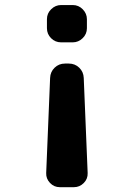

<svg xmlns="http://www.w3.org/2000/svg" viewBox="-20 -530 540 769"><path d="M224.6 -360.4Q201.2 -360.4 184.6 -377Q168 -393.6 168 -417V-453.1Q168 -476.6 185.1 -493.2Q202.1 -509.8 224.6 -509.8H271.5Q294.9 -509.8 311.5 -492.7Q328.1 -475.6 328.1 -453.1V-417Q328.1 -393.6 311 -377Q293.9 -360.4 271.5 -360.4ZM255.9 -275.4Q280.3 -275.4 297.4 -258.8Q314.5 -242.2 315.4 -217.8L331.1 163.1Q332 186.5 315.4 203.1Q298.8 219.7 276.4 219.7H219.7Q196.3 219.7 180.2 202.6Q164.1 185.5 165 163.1L180.7 -217.8Q181.6 -242.2 198.7 -258.8Q215.8 -275.4 240.2 -275.4Z"/></svg>

Font: Rounded Mgen+ 1mn bold
Style: Bold
Weight: 700
Designer: [Source Han Sans]
Ryoko NISHIZUKA  (kana & ideographs); Paul D. Hunt (Latin, Greek & Cyrillic); Wenlong ZHANG  (bopomofo
Version: Version 1.059.20150602